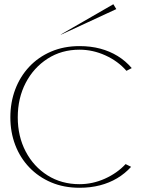

<svg xmlns="http://www.w3.org/2000/svg" viewBox="-20 -883 686 908"><path d="M356 5Q282 5 222 -20.5Q162 -46 118.5 -91.5Q75 -137 52 -197.5Q29 -258 29 -328Q29 -399 52 -460Q75 -521 118 -567Q161 -613 221.5 -639Q282 -665 356 -665Q409 -665 454 -653Q499 -641 536.5 -618Q574 -595 603 -561L578 -548Q538 -594 478.5 -621Q419 -648 356 -648Q271 -648 205 -605.5Q139 -563 101.5 -491Q64 -419 64 -328Q64 -238 101.5 -166.5Q139 -95 205 -53.5Q271 -12 356 -12Q418 -12 476 -38Q534 -64 574 -107L600 -94Q571 -62 534 -40Q497 -18 452.5 -6.5Q408 5 356 5ZM273 -721 266 -719 516 -863 530 -840Z"/></svg>

Font: Panamera Thin
Style: Regular
Weight: 100
Designer: Bastien Sozeau
Foundry: NBR — Bastien Sozeau
Version: Version 3.003;gftools[0.9.33]